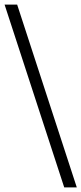

<svg xmlns="http://www.w3.org/2000/svg" viewBox="-42 -766 356 840"><path d="M239 54 -22 -746H33L294 54Z"/></svg>

Font: Mulish Light
Style: Regular
Weight: 300
Designer: Vernon Adams
Foundry: Vernon Adams
Version: Version 3.603; ttfautohint (v1.8.3)